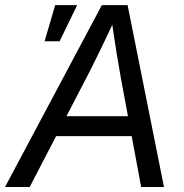

<svg xmlns="http://www.w3.org/2000/svg" viewBox="-47 -748 736 768"><path d="M-26.9 0 360.4 -727.5H463.4L608.9 0H517.6L436.5 -435.5Q429.2 -475.1 419.7 -533.9Q410.2 -592.8 397 -684.6H418.9Q377 -594.7 348.4 -536.1Q319.8 -477.5 297.9 -435.5L71.8 0ZM142.6 -203.6 155.8 -283.2H520L506.8 -203.6ZM131.3 -583 173.8 -727.5H261.7L191.4 -583Z"/></svg>

Font: Inter 24pt
Style: Italic
Weight: 400
Italic angle: -9.3988°
Designer: Rasmus Andersson
Foundry: rsms
Version: Version 4.001;git-66647c0bb